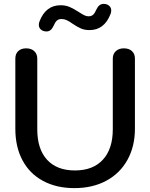

<svg xmlns="http://www.w3.org/2000/svg" viewBox="-20 -959 774 989"><path d="M59 -296V-657Q59 -682 74 -696Q89 -710 115 -710Q141 -710 156.5 -695.5Q172 -681 172 -657V-293Q172 -191 222.5 -136Q273 -81 366 -81Q459 -81 510 -136.5Q561 -192 561 -293V-657Q561 -681 576.5 -695.5Q592 -710 618 -710Q644 -710 659.5 -696Q675 -682 675 -657V-296Q675 -205 636.5 -135.5Q598 -66 527.5 -28Q457 10 363 10Q271 10 202 -27Q133 -64 96 -133Q59 -202 59 -296ZM180 -831Q180 -841 184 -850Q216 -932 292 -932Q318 -932 339 -923Q360 -914 386 -897Q403 -886 414 -880.5Q425 -875 436 -875Q451 -875 460 -883.5Q469 -892 477 -911Q490 -939 514 -939Q531 -939 542 -929.5Q553 -920 553 -905Q553 -895 549 -886Q517 -804 441 -804Q416 -804 397.5 -812Q379 -820 355 -836Q337 -849 324 -855Q311 -861 297 -861Q282 -861 273 -853Q264 -845 256 -826Q243 -797 220 -797Q202 -797 191 -806.5Q180 -816 180 -831Z"/></svg>

Font: Kodchasan SemiBold
Style: Regular
Weight: 600
Version: Version 1.000; ttfautohint (v1.6)